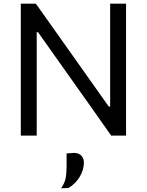

<svg xmlns="http://www.w3.org/2000/svg" viewBox="-20 -733 794 1038"><path d="M92.5 0V-713H174Q238 -623 297 -539.5Q356 -456 413.5 -375L568 -157H575.5V-713H661.5V0H581Q528 -75 470 -157.5Q411.5 -240 341 -339.5L185.5 -559H178.5V0ZM310 285Q330 257 335 229.8Q340 202.5 340 162.5V96.5L381.5 93.5Q407.5 94.5 420.5 109.2Q433.5 124 433.5 146Q433.5 185 411 222.8Q388.5 260.5 350 283.5Z"/></svg>

Font: Heraclito
Style: Regular
Weight: 400
Designer: Kostas Bartsokas (font) & Cristiano Sobral (main changes)
Foundry: Kostas Bartsokas (font) & Cristiano Sobral (main changes)
Version: Version 1.00;July 8, 2020;FontCreator 13.0.0.2655 64-bit